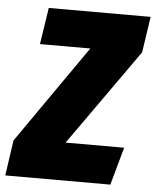

<svg xmlns="http://www.w3.org/2000/svg" viewBox="-86 -740 636 783"><g transform="rotate(5 232.0 -348.0)"><path d="M-35.2 0 -14.2 -145 265.1 -545.9H59.1L82 -695.8H499L477.1 -548.8L198.2 -154.8H438L395 0Z"/></g></svg>

Font: Fira Sans Compressed Heavy
Style: Italic
Weight: 900
Width: 3
Italic angle: -8°
Designer: Carrois Corporate & Edenspiekermann AG
Foundry: Carrois Corporate GbR & Edenspiekermann AG
Version: Version 4.203;PS 004.203;hotconv 1.0.88;makeotf.lib2.5.64775